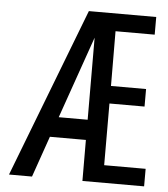

<svg xmlns="http://www.w3.org/2000/svg" viewBox="-52 -757 703 804"><g transform="rotate(5 300.0 -355.5)"><path d="M202.1 -257.3H323.7L322.8 -602.1ZM583.5 0H324.2L323.7 -172.4H172.4L112.3 0H15.6L289.1 -710.9H572.3V-636.7H407.7L408.7 -406.7H556.2V-333H408.7L409.2 -73.7H583.5Z"/></g></svg>

Font: RobotoMono-Regular
Style: Regular
Weight: 400
Designer: Google
Version: Version 2.000985; 2015; ttfautohint (v1.3)